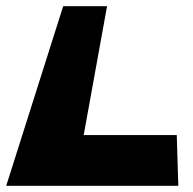

<svg xmlns="http://www.w3.org/2000/svg" viewBox="-34 -597 619 617"><path d="M310 -577H169L-14 0H539L534 -163H235Z"/></svg>

Font: Hussar Milosc
Style: Bold
Weight: 700
Foundry: Cannot Into Space Fonts
Version: Version 1.02